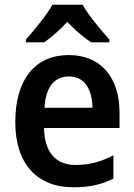

<svg xmlns="http://www.w3.org/2000/svg" viewBox="-20 -786 570 816"><path d="M331 -766H203C179 -723 126 -658 90 -618V-606H168C198 -627 233 -658 266 -693C299 -658 335 -627 367 -606H445V-618C408 -659 356 -721 331 -766ZM272 -552C132 -552 45 -452 45 -267C45 -89 138 10 292 10C362 10 412 -2 462 -27V-126C408 -98 361 -85 301 -85C216 -85 169 -140 167 -242H488V-307C488 -458 408 -552 272 -552ZM273 -461C340 -461 372 -406 373 -328H169C174 -418 213 -461 273 -461Z"/></svg>

Font: Noto Sans Myanmar SemiCondensed SemiBold
Style: Regular
Weight: 600
Width: 4
Designer: Monotype Design Team
Foundry: Monotype Imaging Inc.
Version: Version 2.107